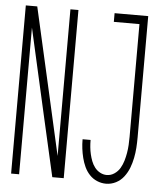

<svg xmlns="http://www.w3.org/2000/svg" viewBox="-53 -781 706 836"><g transform="rotate(5 300.0 -363.5)"><path d="M441 8Q421 8 402 0Q383 -8 369 -23Q355 -38 346.5 -56.5Q338 -75 333 -95Q328 -115 325.5 -135Q323 -155 323 -176H358Q358 -160 359.5 -144.5Q361 -129 364.5 -114Q368 -99 373.5 -84.5Q379 -70 388.5 -57.5Q398 -45 412 -37.5Q426 -30 441 -30Q459 -30 474.5 -40.5Q490 -51 499 -66.5Q508 -82 513 -99Q518 -116 521 -133.5Q524 -151 525 -169Q526 -187 526 -205V-697H414V-735H561V-205Q561 -182 559.5 -159.5Q558 -137 553.5 -114.5Q549 -92 541 -71Q533 -50 519 -31.5Q505 -13 484.5 -2.5Q464 8 441 8ZM26 0V-735H76L158 -373L221 -94V-735H256V0H206L144 -273L61 -641V0Z"/></g></svg>

Font: Iosevka SS04 XLt Ex
Style: Regular
Weight: 200
Width: 7
Monospace: yes
Designer: Belleve Invis
Foundry: Belleve Invis
Version: Version 19.0.0; ttfautohint (v1.8.4)